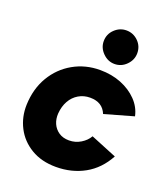

<svg xmlns="http://www.w3.org/2000/svg" viewBox="-138 -838 829 947"><g transform="rotate(20 277.0 -364.0)"><path d="M265 12Q189 12 134 -21Q79 -54 51 -108.5Q23 -163 25 -227Q28 -312 66 -376Q104 -440 167.5 -476Q231 -512 308 -512Q369 -512 419 -492Q469 -472 503 -437Q537 -402 547 -356L395 -313Q384 -340 362.5 -353.5Q341 -367 308 -367Q275 -367 248 -351Q221 -335 205 -306.5Q189 -278 186 -240Q184 -211 194.5 -187Q205 -163 227 -148Q249 -133 281 -133Q314 -133 342 -150Q370 -167 384 -192L521 -136Q481 -62 414.5 -25Q348 12 265 12ZM363 -564Q328 -564 301.5 -590.5Q275 -617 275 -652Q275 -689 301.5 -714.5Q328 -740 363 -740Q399 -740 425 -714.5Q451 -689 451 -652Q451 -617 425 -590.5Q399 -564 363 -564Z"/></g></svg>

Font: Figtree ExtraBold
Style: Italic
Weight: 800
Italic angle: -9.5°
Foundry: Erik Kennedy
Version: Version 2.001;gftools[0.9.30]